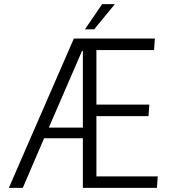

<svg xmlns="http://www.w3.org/2000/svg" viewBox="-20 -916 830 936"><path d="M340 -728H735L731 -672H450V-406H708L704 -350H450V-56H749L745 0H384V-242H195L91 0H23ZM380 -668 218 -294H384V-668ZM394 -773 478 -896H540L439 -773Z"/></svg>

Font: Murecho Light
Style: Regular
Weight: 300
Designer: Neil Summerour
Foundry: Positype
Version: Version 1.010; ttfautohint (v1.8.3)